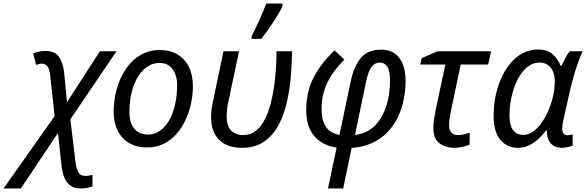

<svg xmlns="http://www.w3.org/2000/svg" viewBox="-131 -826 3316 1086"><path d="M-111 240 178 -169 153 -397Q149 -435 137.5 -450.5Q126 -466 104 -466Q97 -466 89 -463.5Q81 -461 73 -459L57 -524Q71 -530 89.5 -534Q108 -538 124 -538Q179 -538 202.5 -504.5Q226 -471 232 -413L248 -248L434 -536H528L267 -151L296 91Q301 130 313 149.5Q325 169 353 169Q364 169 373.5 167Q383 165 392 163V229Q379 233 362 236.5Q345 240 327 240Q288 240 265 222Q242 204 231 173Q220 142 216 103L197 -74L-13 240Z M700 8Q613 8 562.5 -46.5Q512 -101 512 -195Q512 -244 522.5 -294Q533 -344 554 -388.5Q575 -433 606.5 -468Q638 -503 679.5 -523Q721 -543 772 -543Q831 -543 873 -518Q915 -493 937.5 -447.5Q960 -402 960 -339Q960 -290 949.5 -240.5Q939 -191 918 -146.5Q897 -102 866 -67Q835 -32 793.5 -12Q752 8 700 8ZM707 -65Q734 -65 758.5 -77.5Q783 -90 803.5 -113.5Q824 -137 839 -171.5Q854 -206 862.5 -250.5Q871 -295 871 -348Q871 -377 861 -405Q851 -433 829.5 -451.5Q808 -470 771 -470Q740 -470 713.5 -455.5Q687 -441 666 -415.5Q645 -390 630.5 -355Q616 -320 608.5 -279Q601 -238 601 -193Q601 -132 628.5 -98.5Q656 -65 707 -65Z M1238 10Q1153 10 1108 -35.5Q1063 -81 1063 -163Q1063 -184 1065.5 -206.5Q1068 -229 1078 -273L1133 -536H1221L1166 -276Q1156 -232 1153.5 -209.5Q1151 -187 1151 -169Q1151 -113 1176.5 -87.5Q1202 -62 1245 -62Q1287 -62 1317 -86.5Q1347 -111 1367.5 -152Q1388 -193 1401 -244Q1414 -295 1421 -348.5Q1428 -402 1430.5 -451Q1433 -500 1433 -536H1521Q1520 -465 1513.5 -388.5Q1507 -312 1490 -241Q1473 -170 1441.5 -113.5Q1410 -57 1360.5 -23.5Q1311 10 1238 10ZM1292 -620Q1301 -638 1312.5 -662Q1324 -686 1335.5 -711.5Q1347 -737 1357.5 -761.5Q1368 -786 1375 -806H1467V-792Q1461 -777 1447.5 -754Q1434 -731 1417 -704.5Q1400 -678 1381.5 -652Q1363 -626 1347 -606H1292Z M1773 9Q1724 2 1685 -22.5Q1646 -47 1623.5 -91.5Q1601 -136 1601 -201Q1601 -305 1641.5 -385Q1682 -465 1761 -541L1817 -489Q1774 -446 1745 -402Q1716 -358 1702 -311Q1688 -264 1688 -210Q1688 -158 1702 -127.5Q1716 -97 1739 -82Q1762 -67 1789 -63L1854 -371Q1871 -451 1910 -498Q1949 -545 2024 -545Q2093 -545 2128 -498Q2163 -451 2163 -367Q2163 -315 2152.5 -263Q2142 -211 2119.5 -163.5Q2097 -116 2061 -78.5Q2025 -41 1974.5 -17.5Q1924 6 1858 11L1810 240H1724ZM1877 -63Q1922 -68 1955.5 -88.5Q1989 -109 2012 -141.5Q2035 -174 2049 -212.5Q2063 -251 2069 -291Q2075 -331 2075 -367Q2075 -426 2059.5 -449Q2044 -472 2019 -472Q1987 -472 1968.5 -444.5Q1950 -417 1939 -361Z M2441 10Q2389 10 2354.5 -15.5Q2320 -41 2320 -105Q2320 -123 2323.5 -148Q2327 -173 2332 -198L2388 -461H2246L2254 -497L2344 -536H2647L2630 -461H2475L2419 -196Q2415 -172 2412 -152Q2409 -132 2409 -116Q2409 -94 2420.5 -78Q2432 -62 2458 -62Q2475 -62 2491 -65.5Q2507 -69 2526 -75L2525 -8Q2513 -2 2488 4Q2463 10 2441 10Z M2797 10Q2737 10 2699 -35.5Q2661 -81 2661 -170Q2661 -231 2673 -287Q2685 -343 2707 -390Q2729 -437 2759.5 -472Q2790 -507 2828.5 -526.5Q2867 -546 2911 -546Q2965 -546 2995 -519Q3025 -492 3040 -454H3045Q3053 -471 3065.5 -495.5Q3078 -520 3092 -536H3165Q3154 -515 3140.5 -477.5Q3127 -440 3114 -395Q3101 -350 3091 -306L3056 -149Q3052 -133 3050.5 -119Q3049 -105 3049 -96Q3049 -80 3057 -70.5Q3065 -61 3078 -61Q3084 -61 3092.5 -62.5Q3101 -64 3108 -67V-3Q3100 1 3082.5 5.5Q3065 10 3048 10Q3021 10 3001.5 -1Q2982 -12 2972 -34Q2962 -56 2962 -89H2959Q2938 -62 2913.5 -39.5Q2889 -17 2860.5 -3.5Q2832 10 2797 10ZM2829 -63Q2863 -63 2894.5 -89.5Q2926 -116 2951.5 -161.5Q2977 -207 2993 -264Q3001 -294 3004 -320Q3007 -346 3007 -367Q3007 -414 2984 -443Q2961 -472 2920 -472Q2890 -472 2864.5 -456Q2839 -440 2818 -411Q2797 -382 2782 -343.5Q2767 -305 2759 -261Q2751 -217 2751 -170Q2751 -116 2771.5 -89.5Q2792 -63 2829 -63Z"/></svg>

Font: Noto Sans Display
Style: Italic
Weight: 400
Italic angle: -12°
Designer: Monotype Design Team
Foundry: Monotype Imaging Inc.
Version: Version 2.003